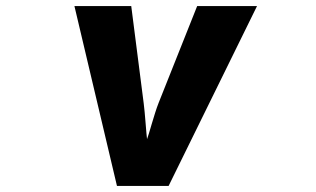

<svg xmlns="http://www.w3.org/2000/svg" viewBox="-20 -548 1040 632"><path d="M365 64H535L826 -528H629L502 -209C488 -174 469 -101 464 -90C462 -102 457 -180 453 -208L412 -528H225Z"/></svg>

Font: LINE Seed JP_OTF ExtraBold
Style: Regular
Weight: 800
Designer: LY Corporation & Fontrix & Fontworks
Version: Version 1.013